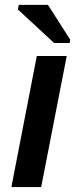

<svg xmlns="http://www.w3.org/2000/svg" viewBox="-20 -754 318 774"><path d="M249 -528.3 146 0H25.9L128.4 -528.3ZM263.2 -593.8 260.7 -580.6H198.2L52.2 -715.8L55.7 -734.4H173.3Z"/></svg>

Font: Arimo SemiBold
Style: Italic
Weight: 600
Italic angle: -12°
Version: Version 1.33